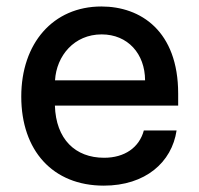

<svg xmlns="http://www.w3.org/2000/svg" viewBox="-20 -573 627 604"><path d="M306.5 11C437.5 11 520.6 -62.5 535.5 -162.6H432.5C418 -108.7 371.8 -76.7 307.5 -76.7C216.6 -76.7 155.9 -135.3 152.7 -240.8H540.5V-278.4C540.5 -475.5 422.6 -552.6 299 -552.6C147 -552.6 46.9 -436.8 46.9 -269.2C46.9 -99.8 145.6 11 306.5 11ZM153.1 -320.3C157.7 -397.7 213.4 -464.8 299.7 -464.8C382.1 -464.8 436.1 -403.8 436.4 -320.3Z"/></svg>

Font: Magic Ui Pro Medium
Style: Regular
Weight: 500
Designer: Stefan Endress, Andreas Faust
Version: Version 1.000;FEAKit 1.0